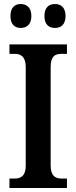

<svg xmlns="http://www.w3.org/2000/svg" viewBox="-20 -935 379 955"><path d="M254 -796C281 -796 306 -811 306 -855C306 -900 281 -915 254 -915C225 -915 201 -900 201 -855C201 -811 225 -796 254 -796ZM83 -796C110 -796 136 -811 136 -855C136 -900 110 -915 83 -915C56 -915 32 -900 32 -855C32 -811 56 -796 83 -796ZM27 0H313V-47H285C255 -47 232 -61 232 -111V-601C232 -655 253 -667 285 -667H313V-714H27V-667H54C82 -667 108 -655 108 -601V-110C108 -59 82 -47 54 -47H27Z"/></svg>

Font: Noto Serif Sinhala Condensed SemiBold
Style: Regular
Weight: 600
Width: 3
Designer: Jelle Bosma - Monotype Design Team
Foundry: Monotype Imaging Inc.
Version: Version 2.007